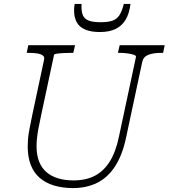

<svg xmlns="http://www.w3.org/2000/svg" viewBox="-20 -940 858 977"><path d="M189 -352Q180 -311 175 -283Q170 -255 168 -235Q166 -215 166 -196Q166 -151 179 -118Q192 -85 216.5 -64Q241 -43 275.5 -32.5Q310 -22 354 -22Q417 -22 462.5 -45.5Q508 -69 539 -119Q570 -169 586 -248L672 -651Q673 -657 660 -661.5Q647 -666 627.5 -668.5Q608 -671 589 -671H580L589 -710H818L810 -671H799Q762 -671 736 -661.5Q710 -652 704 -626L622 -242Q603 -151 565.5 -93.5Q528 -36 474 -9.5Q420 17 352 17Q298 17 255 4Q212 -9 182 -35Q152 -61 136.5 -101Q121 -141 121 -195Q121 -212 122.5 -232Q124 -252 129.5 -281Q135 -310 144 -354L204 -635Q208 -650 198 -657.5Q188 -665 170 -668Q152 -671 127 -671H116L124 -710H362L353 -671H344Q325 -671 304.5 -670Q284 -669 270 -667Q256 -665 255 -661ZM488 -777Q535 -777 567 -792Q599 -807 618.5 -838.5Q638 -870 644 -920H610Q601 -883 587.5 -862.5Q574 -842 551.5 -834.5Q529 -827 491 -827Q451 -827 429.5 -836Q408 -845 400.5 -865.5Q393 -886 395 -920H360Q358 -910 357.5 -902Q357 -894 357 -886Q357 -852 370 -827.5Q383 -803 412.5 -790Q442 -777 488 -777Z"/></svg>

Font: Roboto Serif 20pt Thin
Style: Italic
Weight: 250
Italic angle: -10°
Version: Version 1.007